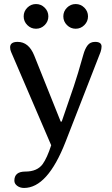

<svg xmlns="http://www.w3.org/2000/svg" viewBox="-20 -709 552 949"><path d="M115 -585Q97 -603 97 -628Q97 -653 115 -671Q133 -689 158 -689Q183 -689 201 -671Q219 -653 219 -628Q219 -603 201 -585Q183 -567 158 -567Q133 -567 115 -585ZM311 -585Q293 -603 293 -628Q293 -653 311 -671Q329 -689 354 -689Q379 -689 397 -671Q415 -653 415 -628Q415 -603 397 -585Q379 -567 354 -567Q329 -567 311 -585ZM304 -8Q215 220 99 220Q79 220 65 209.5Q51 199 51 184Q51 139 105 139Q164 139 191 102Q213 71 233 9L35 -452Q30 -463 30 -475Q30 -502 67 -502Q122 -502 149 -435L280 -108H285L345 -283Q363 -336 392 -439Q400 -468 413 -485Q426 -502 450 -502Q482 -502 482 -479Q482 -467 477 -452Z"/></svg>

Font: Marmelad
Style: Regular
Weight: 400
Designer: Manvel Shmavonyan
Foundry: Cyreal
Version: Version 1.001;PS 001.001;hotconv 1.0.88;makeotf.lib2.5.64775